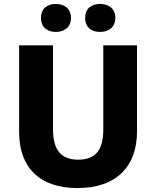

<svg xmlns="http://www.w3.org/2000/svg" viewBox="-20 -944 792 974"><path d="M188 -853C188 -804 221 -782 264 -782C304 -782 340 -804 340 -853C340 -902 304 -924 264 -924C221 -924 188 -902 188 -853ZM412 -853C412 -804 445 -782 488 -782C529 -782 565 -804 565 -853C565 -902 529 -924 488 -924C445 -924 412 -902 412 -853ZM675 -277V-714H504V-287C504 -184 466 -134 376 -134C292 -134 249 -182 249 -286V-714H77V-275C77 -95 180 10 373 10C575 10 675 -104 675 -277Z"/></svg>

Font: Noto Sans Lao UI ExtBd
Style: Regular
Weight: 800
Designer: Monotype Design Team
Foundry: Monotype Imaging Inc.
Version: Version 2.000